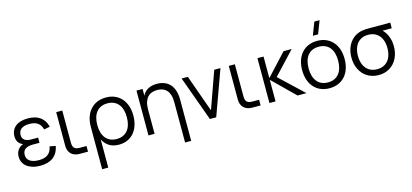

<svg xmlns="http://www.w3.org/2000/svg" viewBox="-78 -1387 4787 2233"><g transform="rotate(-15 2316.0 -270.0)"><path d="M248.5 15Q294 15 332.8 4.8Q371.5 -5.5 401.3 -27Q431 -48.5 451 -82Q471 -115.5 479.5 -162L408.5 -175Q399 -114.5 360 -83.2Q321 -52 251 -52Q178.5 -52 141 -78.8Q103.5 -105.5 103.5 -152.5Q103.5 -178 112.5 -195.8Q121.5 -213.5 137.5 -224.5Q153.5 -235.5 175 -240.5Q196.5 -245.5 221.5 -245.5H306.5V-308H221.5Q173 -308 145.3 -328.2Q117.5 -348.5 117.5 -388Q117.5 -435.5 149.8 -461.8Q182 -488 250 -488Q284.5 -488 309.8 -480.5Q335 -473 352.8 -459.2Q370.5 -445.5 381.8 -425.8Q393 -406 399.5 -382L470.5 -395Q459 -440.5 437.3 -471Q415.5 -501.5 386.3 -520.2Q357 -539 321.5 -547Q286 -555 248 -555Q199.5 -555 161.5 -543.8Q123.5 -532.5 97.5 -511.2Q71.6 -490 57.8 -459.8Q44.1 -429.5 44.1 -392Q44.1 -349.5 63.6 -321.8Q83.1 -294 117.5 -279.5Q99.5 -274 83.6 -262.5Q67.6 -251 55.6 -234.5Q43.6 -218 36.8 -197.2Q30.1 -176.5 30.1 -152.5Q30.1 -115.5 44.6 -84.8Q59.1 -54 87.1 -31.8Q115 -9.5 155.8 2.8Q196.5 15 248.5 15Z M825 0H724.5Q692.5 0 666.8 -9.2Q641 -18.5 623.2 -35.8Q605.5 -53 596 -77.8Q586.5 -102.5 586.5 -133.5V-539.5H659.5V-153.5Q659.5 -107 678.8 -87.5Q698 -68 744 -68H825Z M931 240V-270.5Q931 -334.5 948.8 -386.8Q966.5 -439 999.8 -476.5Q1033 -514 1080.5 -534.5Q1128 -555 1187 -555Q1247.5 -555 1295 -534Q1342.5 -513 1375.5 -475.2Q1408.5 -437.5 1425.8 -385.2Q1443 -333 1443 -270.5Q1443 -207 1426 -154.2Q1409 -101.5 1377 -64Q1345 -26.5 1299.5 -5.8Q1254 15 1197 15Q1125 15 1077.8 -15.5Q1030.5 -46 1004.5 -99.5V240ZM1187 -55.5Q1232 -55.5 1265.2 -71.2Q1298.5 -87 1320.8 -115.2Q1343 -143.5 1354 -183Q1365 -222.5 1365 -270.5Q1365 -319.5 1353.8 -359Q1342.5 -398.5 1320.2 -426.2Q1298 -454 1264.8 -469.2Q1231.5 -484.5 1187 -484.5Q1141.5 -484.5 1108 -468.8Q1074.5 -453 1052.5 -424.8Q1030.5 -396.5 1019.8 -357.2Q1009 -318 1009 -270.5Q1009 -222 1020.2 -182.2Q1031.5 -142.5 1054 -114.2Q1076.5 -86 1109.8 -70.8Q1143 -55.5 1187 -55.5Z M1943 -296.5Q1943 -347 1931.8 -382.5Q1920.5 -418 1899.8 -440.8Q1879 -463.5 1850.2 -474Q1821.5 -484.5 1786.5 -484.5Q1752 -484.5 1722.5 -474Q1693 -463.5 1671.8 -441Q1650.5 -418.5 1638.5 -382.8Q1626.5 -347 1626.5 -296.5V0H1553V-540H1626.5V-459.5Q1635.5 -477.5 1649.8 -494.8Q1664 -512 1685 -525.2Q1706 -538.5 1734 -546.8Q1762 -555 1799 -555Q1848 -555 1888 -540.2Q1928 -525.5 1956.5 -495Q1985 -464.5 2000.8 -417.5Q2016.5 -370.5 2016.5 -306.5V189.5H1943Z M2292.5 0 2096.5 -540H2171.5L2330.5 -94.5L2489.5 -540H2564.5L2368.5 0Z M2903 0H2802.5Q2770.5 0 2744.8 -9.2Q2719 -18.5 2701.2 -35.8Q2683.5 -53 2674 -77.8Q2664.5 -102.5 2664.5 -133.5V-539.5H2737.5V-153.5Q2737.5 -107 2756.8 -87.5Q2776 -68 2822 -68H2903Z M3009.5 -540H3083V-280L3324 -540H3422L3169 -270L3455 0H3348L3083 -260V0H3009.5Z M3699.5 -625 3759 -780H3822L3762.5 -625ZM3731 15Q3671 15 3623.5 -6Q3576 -27 3543 -64.8Q3510 -102.5 3492.8 -155Q3475.5 -207.5 3475.5 -270.5Q3475.5 -334 3493.2 -386.5Q3511 -439 3544 -476.5Q3577 -514 3624.5 -534.5Q3672 -555 3731 -555Q3791.5 -555 3839 -534Q3886.5 -513 3919.5 -475.5Q3952.5 -438 3969.8 -385.8Q3987 -333.5 3987 -270.5Q3987 -207 3969.5 -154.2Q3952 -101.5 3919 -64Q3886 -26.5 3838.5 -5.8Q3791 15 3731 15ZM3731 -55.5Q3775.5 -55.5 3808.8 -71Q3842 -86.5 3864.2 -114.5Q3886.5 -142.5 3897.8 -182.2Q3909 -222 3909 -270.5Q3909 -320 3897.8 -359.5Q3886.5 -399 3864 -426.8Q3841.5 -454.5 3808.2 -469.5Q3775 -484.5 3731 -484.5Q3686.5 -484.5 3653.2 -469.2Q3620 -454 3597.8 -425.8Q3575.5 -397.5 3564.5 -358Q3553.5 -318.5 3553.5 -270.5Q3553.5 -221 3565 -181.2Q3576.5 -141.5 3598.8 -113.5Q3621 -85.5 3654.2 -70.5Q3687.5 -55.5 3731 -55.5Z M4322.5 15Q4246.5 15 4188.5 -20.8Q4130.5 -56.5 4098.8 -119.8Q4067 -183 4067 -263Q4067 -334.5 4091.8 -392Q4116.5 -449.5 4162.5 -486.8Q4208.5 -524 4271.5 -535Q4290.5 -538.5 4316.2 -539.2Q4342 -540 4376 -540H4608.5V-472H4498Q4529 -443.5 4549.5 -400Q4578.5 -339 4578.5 -263Q4578.5 -183 4546.8 -119.8Q4515 -56.5 4457 -20.8Q4399 15 4322.5 15ZM4322.5 -55.5Q4379.5 -55.5 4419.8 -81.5Q4460 -107.5 4480.2 -154.2Q4500.5 -201 4500.5 -263Q4500.5 -324 4480.2 -370.5Q4460 -417 4419.8 -443.2Q4379.5 -469.5 4322.5 -469.5Q4321.5 -469.5 4320.5 -469.5Q4264.5 -469.5 4224.8 -443Q4185 -416.5 4165 -369.5Q4145 -322.5 4145 -263Q4145 -200.5 4166 -153.5Q4187 -106.5 4227 -81Q4267 -55.5 4322.5 -55.5Z"/></g></svg>

Font: Vela Sans
Style: Regular
Weight: 400
Designer: Principal design: Mikhail Sharanda - project Manrope.
Design modification: Ravid Balaliev
Foundry: Mikhail Sharanda
Version: Version 1.001